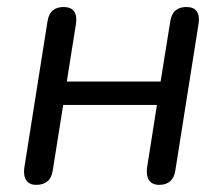

<svg xmlns="http://www.w3.org/2000/svg" viewBox="-20 -513 627 540"><path d="M82.2 6.9Q62.3 6.9 53.9 -5.7Q45.4 -18.3 48.3 -40.6L113.7 -453.6Q117.1 -474.4 128.7 -483.9Q140.3 -493.3 158.8 -493.3Q179.7 -493.3 188.4 -480.9Q197.1 -468.5 193.7 -446.3L167.9 -283.6H431.7L459 -453.6Q462.4 -474.4 474 -483.9Q485.6 -493.3 504 -493.3Q524.9 -493.3 533.4 -480.9Q541.9 -468.5 538.5 -446.3L473.1 -33.3Q470.2 -13.4 458.6 -3.2Q446.9 6.9 428 6.9Q408.1 6.9 399.4 -5.9Q390.7 -18.7 393.5 -41L421.4 -217.9H157.7L128.3 -33.3Q125.4 -12.9 113.5 -3Q101.7 6.9 82.2 6.9Z"/></svg>

Font: Nunito Variable Extra Light
Style: Italic
Weight: 200
Italic angle: -9°
Designer: Vernon Adams
Foundry: Vernon Adams
Version: Version 3.602